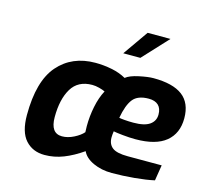

<svg xmlns="http://www.w3.org/2000/svg" viewBox="-110 -898 1116 1031"><g transform="rotate(15 448.0 -382.5)"><path d="M75 -177Q75 -366 152 -454.5Q229 -543 359 -543Q404 -543 449.5 -534Q495 -525 530 -505Q552 -523 601.5 -533.5Q651 -544 681 -544Q789 -544 842.5 -503.5Q896 -463 896 -378Q896 -294 840 -248Q784 -202 671 -202Q638 -202 599.5 -206Q561 -210 548 -213Q545 -192 545 -178Q545 -141 569.5 -122Q594 -103 656 -103H844L830 -16Q786 -6 721 0Q656 6 595 6Q538 6 492 -15Q446 -36 430 -71Q377 -34 326 -14Q275 6 221 6Q155 6 115 -38.5Q75 -83 75 -177ZM757 -362Q757 -396 738.5 -413.5Q720 -431 685 -431Q624 -431 597.5 -397.5Q571 -364 558 -291Q564 -289 588 -287Q612 -285 637 -285Q699 -285 728 -305.5Q757 -326 757 -362ZM402 -169Q401 -179 401 -203Q401 -257 412 -311.5Q423 -366 445 -407Q433 -413 412 -418.5Q391 -424 373 -424Q294 -424 258 -364Q222 -304 222 -205Q222 -115 286 -115Q318 -115 351.5 -132Q385 -149 402 -169ZM587 -771H714L584 -631H489Z"/></g></svg>

Font: Exo
Style: Bold Italic
Weight: 700
Italic angle: -9°
Designer: Natanael Gama
Foundry: Natanael Gama
Version: Version 1.500; ttfautohint (v1.6)